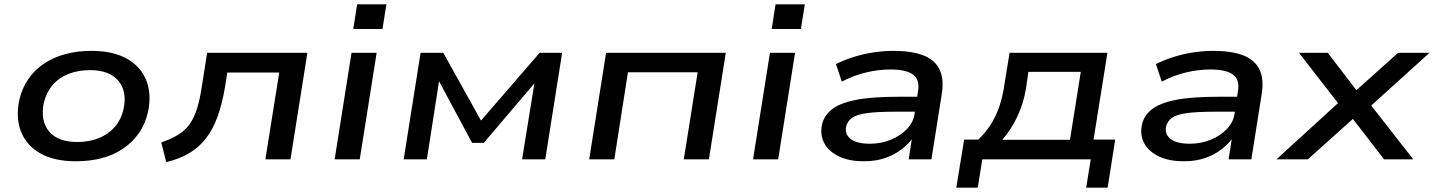

<svg xmlns="http://www.w3.org/2000/svg" viewBox="-20 -736 6624 887"><path d="M331 9Q231 9 167 -27Q103 -63 77.5 -127Q52 -191 69 -273Q81 -327 110 -369.5Q139 -412 182.5 -441.5Q226 -471 281.5 -486Q337 -501 402 -501Q502 -501 566 -465Q630 -429 655.5 -365.5Q681 -302 664 -220Q652 -165 623 -123Q594 -81 551 -51Q508 -21 452.5 -6Q397 9 331 9ZM337 -80Q393 -80 437 -98Q481 -116 510.5 -150Q540 -184 551 -233Q568 -314 526.5 -363Q485 -412 396 -412Q341 -412 296.5 -394.5Q252 -377 223 -343Q194 -309 182 -259Q166 -178 206.5 -129Q247 -80 337 -80Z M748 13 725 -78Q771 -94 803 -113.5Q835 -133 855.5 -161.5Q876 -190 889.5 -232Q903 -274 912 -334L937 -492H1400L1322 0H1206L1270 -401H1030L1019 -331Q1006 -255 985 -197Q964 -139 932 -97.5Q900 -56 855 -29Q810 -2 748 13Z M1612 -602 1630 -716H1765L1747 -602ZM1526 0 1604 -492H1720L1642 0Z M1845 0 1923 -492H2028L2202 -179L2473 -492H2577L2499 0H2392L2453 -377H2471L2215 -76H2161L1999 -378H2011L1952 0Z M2702 0 2780 -492H3333L3255 0H3139L3203 -402H2881L2818 0Z M3545 -602 3563 -716H3698L3680 -602ZM3459 0 3537 -492H3653L3575 0Z M3971 9Q3902 9 3855.5 -13.5Q3809 -36 3788.5 -73.5Q3768 -111 3777 -158Q3786 -201 3822 -230Q3858 -259 3931.5 -274Q4005 -289 4128 -289H4236L4226 -220H4116Q4033 -220 3985 -213.5Q3937 -207 3916 -191.5Q3895 -176 3889 -151Q3882 -116 3910 -94Q3938 -72 3999 -72Q4050 -72 4094.5 -90Q4139 -108 4169 -139Q4199 -170 4205 -209L4221 -314Q4230 -368 4198 -391.5Q4166 -415 4094 -415Q4038 -415 3980 -401Q3922 -387 3869 -359L3842 -440Q3880 -459 3924.5 -473Q3969 -487 4016 -494Q4063 -501 4107 -501Q4190 -501 4243.5 -481Q4297 -461 4319.5 -417Q4342 -373 4331 -303L4283 0H4178L4195 -111H4205Q4184 -77 4149.5 -49.5Q4115 -22 4071 -6.5Q4027 9 3971 9Z M4398 131 4434 -91H4499Q4533 -123 4557 -160.5Q4581 -198 4597 -245Q4613 -292 4621 -351L4644 -492H5096L5032 -91H5132L5097 131H4998L5019 0H4518L4497 131ZM4610 -90H4923L4973 -404H4731L4720 -328Q4709 -260 4680 -198Q4651 -136 4610 -90Z M5449 9Q5380 9 5333.5 -13.5Q5287 -36 5266.5 -73.5Q5246 -111 5255 -158Q5264 -201 5300 -230Q5336 -259 5409.5 -274Q5483 -289 5606 -289H5714L5704 -220H5594Q5511 -220 5463 -213.5Q5415 -207 5394 -191.5Q5373 -176 5367 -151Q5360 -116 5388 -94Q5416 -72 5477 -72Q5528 -72 5572.5 -90Q5617 -108 5647 -139Q5677 -170 5683 -209L5699 -314Q5708 -368 5676 -391.5Q5644 -415 5572 -415Q5516 -415 5458 -401Q5400 -387 5347 -359L5320 -440Q5358 -459 5402.5 -473Q5447 -487 5494 -494Q5541 -501 5585 -501Q5668 -501 5721.5 -481Q5775 -461 5797.5 -417Q5820 -373 5809 -303L5761 0H5656L5673 -111H5683Q5662 -77 5627.5 -49.5Q5593 -22 5549 -6.5Q5505 9 5449 9Z M5877 0 6187 -283 6189 -224 5981 -492H6114L6258 -304H6229L6439 -492H6584L6289 -225L6290 -280L6509 0H6374L6219 -201H6246L6022 0Z"/></svg>

Font: Nunito Sans 10pt Expanded SemiBold
Style: Italic
Weight: 600
Width: 7
Italic angle: -9°
Designer: Vernon Adams
Foundry: Vernon Adams
Version: Version 3.101;gftools[0.9.27]